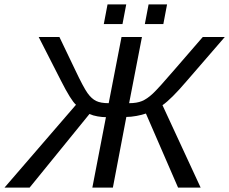

<svg xmlns="http://www.w3.org/2000/svg" viewBox="-61 -857 1046 877"><path d="M422.9 -321.8Q406.2 -321.8 384.8 -325.4Q363.3 -329.1 347.7 -336.4L74.2 0H-40.5L286.1 -378.4Q263.2 -398.4 217.8 -487.8L115.7 -688H210.4L281.7 -539.1Q320.3 -457.5 338.9 -431.6Q357.4 -405.8 378.2 -395.8Q398.9 -385.7 435.5 -385.7L494.1 -688H587.4L528.8 -385.7Q564 -385.7 587.2 -395.3Q610.4 -404.8 636.2 -428.7Q662.1 -452.6 736.3 -539.1L865.2 -688H965.8L790.5 -485.4Q721.2 -404.3 681.2 -376.5L855.5 0H752.4L605.5 -338.4Q588.9 -332.5 563 -327.6Q537.1 -322.8 516.1 -322.8L454.6 0H360.8ZM600.6 -747.1 617.7 -836.9H702.1L685.1 -747.1ZM413.1 -747.1 430.2 -836.9H515.6L498.5 -747.1Z"/></svg>

Font: Liberation Sans
Style: Italic
Weight: 400
Italic angle: -12°
Designer: Steve Matteson
Foundry: Ascender Corporation
Version: Version 2.1.5